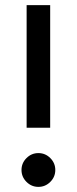

<svg xmlns="http://www.w3.org/2000/svg" viewBox="-20 -720 300 750"><path d="M84 -221V-700H176V-221ZM130 10Q103 10 83.5 -9.5Q64 -29 64 -56Q64 -83 83.5 -102.5Q103 -122 130 -122Q157 -122 176.5 -102.5Q196 -83 196 -56Q196 -29 176.5 -9.5Q157 10 130 10Z"/></svg>

Font: MuseoModerno
Style: Regular
Weight: 400
Designer: Pablo Cosgaya, Héctor Gatti, Marcela Romero, and the Authors of The MuseoModerno Project.
Foundry: Omnibus-Type Team
Version: Version 1.001